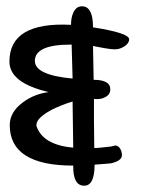

<svg xmlns="http://www.w3.org/2000/svg" viewBox="-20 -591 471 611"><path d="M248 0Q212 0 213 -64Q11 -64 11 -193Q11 -235 54 -266Q89 -292 135 -298Q10 -327 10 -395Q10 -522 206 -512Q206 -535 213 -550Q222 -571 241 -571Q276 -571 276 -504Q391 -486 391 -466Q391 -453 376 -443.5Q361 -434 346 -434Q339 -434 330.5 -435Q322 -436 311 -438Q296 -441 287 -442.5Q278 -444 276 -445L278 -337Q331 -337 331 -307Q331 -289 313 -281Q300 -274 279 -276Q279 -250 279 -211Q279 -172 280 -120Q290 -120 303.5 -121.5Q317 -123 335 -125L346 -128Q356 -128 362 -118.5Q368 -109 368 -97Q368 -79 332 -71Q319 -70 306.5 -69Q294 -68 281 -67Q281 0 248 0ZM208 -449H204Q91 -449 91 -397Q91 -352 211 -341ZM211 -268Q175 -257 143 -241Q96 -215 96 -194V-190Q116 -130 213 -121Z"/></svg>

Font: Dongol
Style: Regular
Weight: 400
Designer: Abdo Mohamed and Ibrahim Hamdi
Foundry: Protype Foundry
Version: Version 1.000;hotconv 1.0.109;makeotfexe 2.5.65596